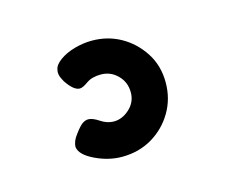

<svg xmlns="http://www.w3.org/2000/svg" viewBox="-45 -72 370 307"><g transform="rotate(-15 140.5 82.0)"><path d="M125 178Q103 178 81 167.5Q59 157 57 144Q57 134 65 124Q73 113 78 109.5Q83 106 88 106Q95 106 105.5 113Q116 120 127 120Q141 120 153 109Q165 98 165 82Q165 65 153.5 53.5Q142 42 126 42Q111 42 102 48.5Q93 55 88 55Q83 55 77.5 50.5Q72 46 66 37Q62 30 61 25.5Q60 21 61 17Q62 9 72.5 1.5Q83 -6 97.5 -10Q112 -14 126 -14Q152 -14 173.5 -2Q195 10 209 31.5Q223 53 223 81Q223 108 210 130Q197 152 175 165Q153 178 125 178Z"/></g></svg>

Font: Fredoka SemiExpanded
Style: Regular
Weight: 400
Width: 6
Designer: Ben Nathan
Foundry: Milena B. Brandão, Ben Nathan
Version: Version 2.001